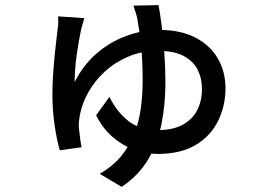

<svg xmlns="http://www.w3.org/2000/svg" viewBox="-20 -643 1040 751"><path d="M310 -572Q306 -561 303 -548Q300 -535 297 -526Q293 -508 288.5 -482.5Q284 -457 280 -428.5Q276 -400 274 -372Q272 -344 272 -322Q305 -388 357.5 -433.5Q410 -479 474 -502.5Q538 -526 603 -526Q687 -526 745 -495.5Q803 -465 832.5 -413.5Q862 -362 862 -298Q862 -229 833 -170Q804 -111 745.5 -76Q687 -41 597 -41Q549 -41 503 -58Q457 -75 419 -108.5Q381 -142 356 -192L408 -264Q437 -205 482.5 -169.5Q528 -134 595 -134Q656 -134 694.5 -155Q733 -176 751.5 -212.5Q770 -249 770 -296Q770 -337 753 -370.5Q736 -404 698.5 -424Q661 -444 599 -444Q534 -444 481.5 -421.5Q429 -399 389.5 -362.5Q350 -326 325.5 -282Q301 -238 293 -196Q291 -186 289.5 -174.5Q288 -163 288 -150Q289 -142 290.5 -126Q292 -110 294.5 -93.5Q297 -77 299 -67L214 -55Q202 -95 193.5 -154Q185 -213 185 -273Q185 -310 187.5 -348.5Q190 -387 193.5 -423Q197 -459 200.5 -487.5Q204 -516 206 -534Q208 -546 208 -558.5Q208 -571 207 -579ZM600 -623Q606 -593 612 -545.5Q618 -498 622.5 -440Q627 -382 627 -321Q627 -239 612.5 -162.5Q598 -86 561 -22Q524 42 456 88L370 37Q422 7 454.5 -33Q487 -73 505.5 -120.5Q524 -168 531 -220.5Q538 -273 538 -329Q538 -410 531 -472Q524 -534 517 -570Q514 -584 510 -596Q506 -608 502 -621Z"/></svg>

Font: Noto Sans SC Medium
Style: Regular
Weight: 500
Designer: Ryoko NISHIZUKA  (kana, bopomofo & ideographs); Paul D. Hunt (Latin, Greek & Cyrillic); Sandoll Communications , Soo-you
Foundry: Adobe
Version: Version 2.004-H2;hotconv 1.0.118;makeotfexe 2.5.65603